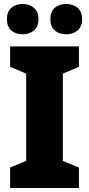

<svg xmlns="http://www.w3.org/2000/svg" viewBox="-20 -948 448 968"><path d="M378 0H31V-103L112 -137V-577L31 -611V-714H378V-611L297 -577V-137L378 -103ZM15 -851Q15 -890 37.5 -909Q60 -928 94 -928Q128 -928 151 -908.5Q174 -889 174 -851Q174 -814 151 -794.5Q128 -775 94 -775Q60 -775 37.5 -794Q15 -813 15 -851ZM234 -851Q234 -890 256.5 -909Q279 -928 314 -928Q348 -928 371 -908.5Q394 -889 394 -851Q394 -814 371 -794.5Q348 -775 314 -775Q279 -775 256.5 -794Q234 -813 234 -851Z"/></svg>

Font: Noto Sans Gurmukhi SemiCondensed Black
Style: Regular
Weight: 900
Width: 4
Designer: Jelle Bosma - Monotype Design Team
Foundry: Monotype Imaging Inc.
Version: Version 2.004; ttfautohint (v1.8.4.7-5d5b)